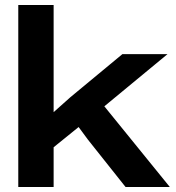

<svg xmlns="http://www.w3.org/2000/svg" viewBox="-20 -749 705 769"><path d="M53.2 0V-729H194.8V-299.8L262.2 -359.9L470.2 -532.2H650.9L397.9 -323.2L660.2 0H482.9L332 -189.9L294.9 -240.2L194.8 -159.2V0Z"/></svg>

Font: Lumene Sans Expanded
Style: Bold
Weight: 600
Width: 7
Designer: Deni Anggara
Version: Version 1.003;Glyphs 3.1.2 (3151)